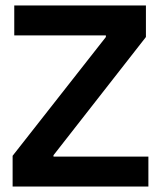

<svg xmlns="http://www.w3.org/2000/svg" viewBox="-20 -680 587 700"><path d="M26 0V-112L366 -545V-551H32V-660H512V-545L175 -114V-109H521V0Z"/></svg>

Font: Bricolage Grotesque 72pt SemiBold
Style: Regular
Weight: 600
Version: Version 1.001;gftools[0.9.33.dev8+g029e19f]